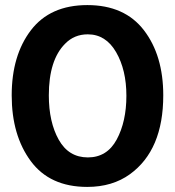

<svg xmlns="http://www.w3.org/2000/svg" viewBox="-20 -730 688 755"><path d="M323 5Q176 5 101 -96.5Q26 -198 26 -355Q26 -512 101.5 -611Q177 -710 323.5 -710Q470 -710 546 -611Q622 -512 622 -355Q622 -140 491 -45Q422 5 323 5ZM325 -595Q272 -595 236 -558Q172 -494 172 -355Q172 -250 211 -180.5Q250 -111 325.5 -111Q401 -111 439 -181.5Q477 -252 477 -353.5Q477 -455 436.5 -525Q396 -595 325 -595Z"/></svg>

Font: Gudea
Style: Bold
Weight: 700
Designer: Agustina Mingote
Foundry: Agustina Mingote
Version: Version 1.002